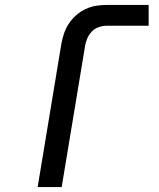

<svg xmlns="http://www.w3.org/2000/svg" viewBox="-20 -755 640 775"><path d="M132 0 228 -580Q232 -601 239 -621.5Q246 -642 258.5 -660.5Q271 -679 288 -694Q305 -709 325.5 -718.5Q346 -728 367 -731.5Q388 -735 409 -735H580V-651H409Q393 -651 377 -645Q361 -639 349.5 -626.5Q338 -614 331.5 -598Q325 -582 323 -567L229 0Z"/></svg>

Font: Iosevka SS04 Medium Extended
Style: Italic
Weight: 500
Width: 7
Italic angle: -9°
Monospace: yes
Designer: Belleve Invis
Foundry: Belleve Invis
Version: Version 19.0.0; ttfautohint (v1.8.4)